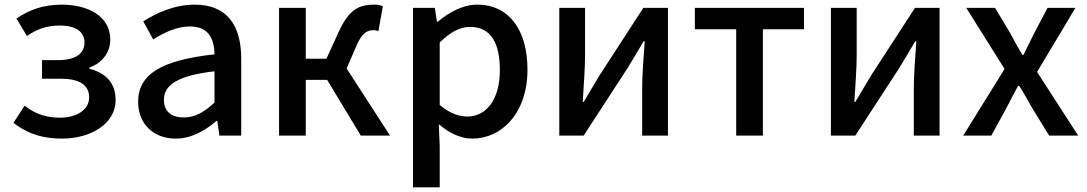

<svg xmlns="http://www.w3.org/2000/svg" viewBox="-20 -584 4680 827"><path d="M248 13C368 13 478 -49 478 -153C478 -231 431 -271 365 -288V-293C424 -314 455 -362 455 -413C455 -516 357 -564 246 -564C168 -564 105 -542 51 -504L96 -429C140 -459 181 -474 240 -474C303 -474 344 -449 344 -401C344 -353 305 -325 229 -325H161V-245H241C321 -245 364 -219 364 -164C364 -110 308 -77 238 -77C187 -77 134 -90 86 -129L38 -55C105 -3 172 13 248 13Z M737 13C803 13 862 -20 912 -63H916L925 0H1019V-331C1019 -477 956 -564 819 -564C731 -564 654 -528 597 -492L640 -414C687 -444 741 -470 799 -470C880 -470 903 -414 904 -350C675 -325 575 -264 575 -146C575 -49 642 13 737 13ZM772 -78C723 -78 686 -100 686 -154C686 -216 741 -258 904 -277V-142C859 -101 820 -78 772 -78Z M1182 0H1297V-240H1389L1534 0H1660L1473 -289L1514 -384C1540 -445 1562 -454 1591 -454C1599 -454 1603 -452 1610 -450L1629 -557C1619 -562 1606 -564 1593 -564C1527 -564 1484 -545 1439 -447L1386 -331H1297V-550H1182Z M1759 223H1874V45L1870 -49C1917 -9 1966 13 2015 13C2139 13 2252 -95 2252 -284C2252 -453 2174 -564 2035 -564C1973 -564 1913 -530 1865 -490H1862L1853 -550H1759ZM1993 -82C1959 -82 1917 -95 1874 -132V-401C1920 -446 1961 -468 2004 -468C2096 -468 2133 -397 2133 -282C2133 -153 2073 -82 1993 -82Z M2389 0H2494L2682 -289C2702 -321 2732 -372 2752 -406H2757C2752 -335 2746 -262 2746 -205V0H2857V-550H2751L2564 -262C2545 -229 2513 -178 2494 -145H2490C2494 -215 2500 -288 2500 -345V-550H2389Z M3151 0H3266V-458H3443V-550H2973V-458H3151Z M3559 0H3664L3852 -289C3872 -321 3902 -372 3922 -406H3927C3922 -335 3916 -262 3916 -205V0H4027V-550H3921L3734 -262C3715 -229 3683 -178 3664 -145H3660C3664 -215 3670 -288 3670 -345V-550H3559Z M4129 0H4250L4314 -117C4331 -150 4348 -183 4365 -214H4370C4390 -183 4409 -149 4427 -117L4499 0H4624L4447 -274L4612 -550H4492L4434 -440C4419 -409 4403 -378 4388 -347H4384C4366 -378 4348 -409 4332 -440L4266 -550H4142L4307 -287Z"/></svg>

Font: Noto Sans JP Medium
Style: Regular
Weight: 500
Designer: Ryoko NISHIZUKA  (kana, bopomofo & ideographs); Paul D. Hunt (Latin, Greek & Cyrillic); Sandoll Communications , Soo-you
Foundry: Adobe
Version: Version 2.002;hotconv 1.0.116;makeotfexe 2.5.65601